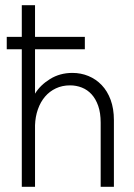

<svg xmlns="http://www.w3.org/2000/svg" viewBox="-20 -720 517 740"><path d="M64 -530H6V-578H64V-700H115V-578H307V-530H115V-359Q135 -392 173 -415.5Q211 -439 259 -439Q292 -439 321 -427Q350 -415 372 -392Q394 -369 406.5 -335Q419 -301 419 -257V0H368V-247Q368 -285 358.5 -312Q349 -339 333 -356.5Q317 -374 295.5 -382.5Q274 -391 250 -391Q220 -391 195.5 -379.5Q171 -368 153.5 -347.5Q136 -327 126 -298.5Q116 -270 115 -237V0H64Z"/></svg>

Font: Tilda Sans Light
Style: Regular
Weight: 300
Designer: ParaType Ltd
Foundry: ParaType Ltd
Version: Version 1.009